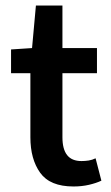

<svg xmlns="http://www.w3.org/2000/svg" viewBox="-20 -665 401 695"><path d="M246 10Q161 10 125.5 -39.5Q90 -89 90 -168V-400H20V-486L96 -491L110 -645H206V-491H331V-400H206V-168Q206 -125 223 -103.5Q240 -82 275 -82Q288 -82 301 -84Q314 -86 326 -92L347 -11Q328 -2 302 4Q276 10 246 10Z"/></svg>

Font: Source Sans 3 ExtraLight SemiBold
Style: Regular
Weight: 600
Version: Version 3.052;hotconv 1.1.0;makeotfexe 2.6.0